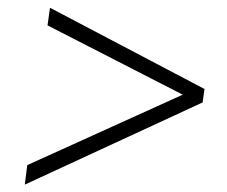

<svg xmlns="http://www.w3.org/2000/svg" viewBox="-20 -536 600 507"><path d="M515 -265.5 45.5 -48.5 52 -100 462.5 -286 105.5 -469 112 -515.5 520 -301Z"/></svg>

Font: Merriweather 144pt Light
Style: Italic
Weight: 300
Italic angle: -7.8°
Version: Version 2.101